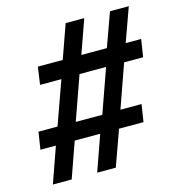

<svg xmlns="http://www.w3.org/2000/svg" viewBox="-105 -796 818 887"><g transform="rotate(-15 303.5 -352.5)"><path d="M39 0 99 -170H25L38 -253H129L203 -460H101L113 -544H232L289 -705H378L321 -544H443L501 -705H591L533 -544H607L594 -460H503L430 -253H531L518 -170H401L340 0H251L311 -170H189L129 0ZM216 -252H343L417 -461H290Z"/></g></svg>

Font: Nunito Sans 10pt
Style: Bold Italic
Weight: 700
Italic angle: -9°
Designer: Vernon Adams
Foundry: Vernon Adams
Version: Version 3.101;gftools[0.9.27]